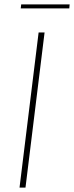

<svg xmlns="http://www.w3.org/2000/svg" viewBox="-20 -850 336 870"><path d="M68.5 0ZM95.5 0H68.5L155 -703H182ZM76 -830H295.5L294 -812H74Z"/></svg>

Font: Lato Thin
Style: Italic
Weight: 200
Italic angle: -7°
Designer: Lukasz Dziedzic
Foundry: tyPoland Lukasz Dziedzic
Version: Version 2.007; 2014-02-27